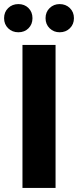

<svg xmlns="http://www.w3.org/2000/svg" viewBox="-27 -920 382 940"><path d="M-7 -831Q-7 -861 13 -880.5Q33 -900 63 -900Q93 -900 112.5 -880.5Q132 -861 132 -831Q132 -801 112.5 -781.5Q93 -762 63 -762Q33 -762 13 -781.5Q-7 -801 -7 -831ZM196 -831Q196 -861 216 -880.5Q236 -900 265 -900Q295 -900 315 -880.5Q335 -861 335 -831Q335 -801 315 -781.5Q295 -762 265 -762Q236 -762 216 -781.5Q196 -801 196 -831ZM83 -700H245V0H83Z"/></svg>

Font: Montserrat Alternates
Style: Bold
Weight: 700
Designer: Julieta Ulanovsky
Foundry: Julieta Ulanovsky
Version: Version 7.200